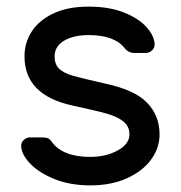

<svg xmlns="http://www.w3.org/2000/svg" viewBox="-20 -550 546 580"><path d="M54 -380Q54 -421 76 -455Q98 -489 141.5 -509.5Q185 -530 248 -530Q310 -530 355 -512Q400 -494 423.5 -467Q447 -440 447 -415Q447 -405 439 -397.5Q431 -390 420 -390H387Q368 -390 357 -404Q326 -444 248 -444Q202 -444 173.5 -427Q145 -410 145 -380Q145 -355 159 -342Q173 -329 201 -321Q229 -313 300 -297Q388 -278 425 -239Q462 -200 462 -144Q462 -103 436.5 -68Q411 -33 363.5 -11.5Q316 10 253 10Q191 10 143.5 -9.5Q96 -29 70 -57Q44 -85 44 -110Q44 -120 52 -127.5Q60 -135 71 -135H107Q116 -135 123 -133Q130 -131 136 -122Q169 -76 253 -76Q300 -76 335.5 -95.5Q371 -115 371 -144Q371 -168 353.5 -182.5Q336 -197 303 -206.5Q270 -216 200 -231Q54 -262 54 -380Z"/></svg>

Font: Hezaedrus
Style: Regular
Weight: 400
Designer: Hubert & Fischer
Foundry: Hubert & Fischer
Version: Version 1.10;September 3, 2019;FontCreator 11.5.0.2425 64-bi